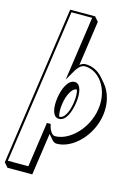

<svg xmlns="http://www.w3.org/2000/svg" viewBox="-167 -938 896 1309"><g transform="rotate(15 281.0 -284.0)"><path d="M561.9 -224.2C574.2 -309.6 551.1 -386 508.4 -435.9L481.1 -467.7C448.9 -505.4 405.4 -528 357.6 -528C343.3 -528 329.4 -522.5 316.2 -512L361.7 -828.2L334.5 -860H158.4L-3 260L24.2 291.8L199.2 291.8L242.1 -5.4C242.7 -4.6 243.3 -3.8 243.9 -3.1L271.2 28.7C280.9 40.1 292.8 46.8 306.5 46.8C417.8 46.8 540.2 -74.2 561.9 -224.2ZM274.5 -136.3C267.9 -157.7 266.4 -188.3 271.6 -224.2C281.8 -295.2 312.8 -345.2 340.6 -345.2C341.8 -345.2 342.9 -345.1 343.9 -345C350.4 -323.5 351.9 -292.5 346.6 -256C336.5 -186 309.1 -136 278.7 -136C277.3 -136 275.9 -136.1 274.5 -136.3ZM219.4 -56.2 217.8 -58H219ZM519.6 -256C498.8 -111.8 381.7 0 281.5 0C263 0 243.5 -22.1 233.7 -63.3L231.4 -73H205L159.2 245H14.2L171.2 -845H317.4L252 -391.4L290.4 -458C312.9 -497.2 335.4 -513 355.4 -513C455.5 -513 540.4 -400.2 519.6 -256ZM361.7 -256.7C371.6 -325.5 361.6 -392 315.6 -392C270.1 -392 239.3 -325 229.4 -256C219.5 -187.9 229.9 -121 276.5 -121C324.6 -121 352 -189 361.7 -256.7Z"/></g></svg>

Font: Blink
Style: 3DObl
Weight: 400
Designer: Mew Too
Foundry: Cannot Into Space Fonts
Version: Version 001.000